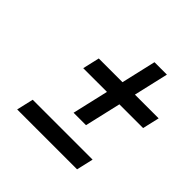

<svg xmlns="http://www.w3.org/2000/svg" viewBox="-136 -648 721 721"><g transform="rotate(45 225.0 -287.0)"><path d="M308.5 -327H434.5L450 -394H324L355.8 -532H289.8L258 -394H132L116.5 -327H242.5L209.2 -183H275.2ZM50.7 -42H368.7L384.2 -109H66.2Z"/></g></svg>

Font: Cabin Condensed
Style: Regular
Weight: 400
Italic angle: -13°
Designer: Pablo Impallari
Foundry: Pablo Impallari. www.impallari.com Igino Marini. www.ikern.com
Version: Version 1.006